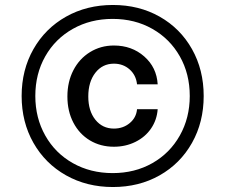

<svg xmlns="http://www.w3.org/2000/svg" viewBox="-20 -736 905 772"><path d="M251 -348Q251 -407 275 -453.5Q299 -500 342 -526.5Q385 -553 438 -553Q510 -553 560 -509Q610 -465 614 -397H531Q527 -434 501 -457Q475 -480 438 -480Q392 -480 363.5 -443.5Q335 -407 335 -348Q335 -290 363.5 -254.5Q392 -219 438 -219Q475 -219 501.5 -241Q528 -263 531 -297H614Q611 -254 587.5 -219.5Q564 -185 524.5 -165.5Q485 -146 438 -146Q384 -146 341.5 -171.5Q299 -197 275 -243Q251 -289 251 -348ZM434 -716Q539 -716 622 -669Q705 -622 752 -538.5Q799 -455 799 -350Q799 -245 752 -161.5Q705 -78 622 -31Q539 16 434 16Q329 16 245.5 -31Q162 -78 114.5 -161.5Q67 -245 67 -350Q67 -455 114.5 -538.5Q162 -622 245.5 -669Q329 -716 434 -716ZM433 -40Q522 -40 592.5 -80Q663 -120 703 -191Q743 -262 743 -350Q743 -439 703 -509.5Q663 -580 592.5 -620Q522 -660 433 -660Q344 -660 273 -620Q202 -580 162 -509.5Q122 -439 122 -350Q122 -262 162 -191Q202 -120 273 -80Q344 -40 433 -40Z"/></svg>

Font: MedMera Sans Display
Style: Regular
Weight: 500
Designer: Kasper Nordkvist
Foundry: UNCUT.wtf
Version: Version 1.300